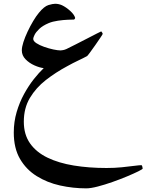

<svg xmlns="http://www.w3.org/2000/svg" viewBox="-20 -507 783 1027"><path d="M743.2 394.5Q743.2 397.9 720 409.4Q696.8 420.9 660.2 436.3Q623.5 451.7 582 466.3Q540.5 481 502.9 490.7Q465.3 500.5 441.4 500.5Q370.1 500.5 301 485.1Q231.9 469.7 176 434.8Q120.1 399.9 86.9 342.8Q53.7 285.6 53.7 202.1Q53.7 144.5 69.1 92.3Q84.5 40 108.9 -4.4Q133.3 -48.8 161.1 -84Q189 -119.1 213.9 -142.6Q191.9 -145 164.3 -157.2Q136.7 -169.4 116.7 -189.9Q96.7 -210.4 96.7 -237.8Q96.7 -255.4 105.2 -282Q113.8 -308.6 127.7 -338.1Q141.6 -367.7 157.5 -394.3Q173.3 -420.9 188 -438.5Q216.3 -473.1 239.3 -480Q262.2 -486.8 274.9 -486.8Q293.9 -486.8 311.5 -479Q334 -468.3 355.5 -448.7Q377 -429.2 381.8 -412.1Q382.3 -409.7 379.9 -406Q377.4 -402.3 374.5 -402.3Q367.2 -402.3 342.8 -401.4Q318.4 -400.4 289.8 -396.2Q261.2 -392.1 240.2 -383.3Q208 -369.6 189.9 -352.3Q171.9 -335 164.8 -320.3Q157.7 -305.7 157.7 -299.3Q157.7 -287.1 174.6 -276.1Q191.4 -265.1 216.3 -256.3Q241.2 -247.6 265.4 -242.4Q289.6 -237.3 304.2 -237.3Q308.6 -237.3 317.4 -239Q326.2 -240.7 335 -244.6Q354 -253.9 384.8 -269.5Q415.5 -285.2 446.3 -301Q477.1 -316.9 498.5 -327.9Q520 -338.9 521 -338.9Q522.5 -338.9 525.9 -333.5Q529.3 -328.1 529.3 -325.7Q529.3 -323.7 517.3 -305.9Q505.4 -288.1 489.5 -265.4Q473.6 -242.7 460.7 -225.3Q447.8 -208 445.8 -207Q425.3 -195.8 397.7 -182.9Q370.1 -169.9 340.3 -153.3Q278.3 -120.1 225.3 -78.9Q172.4 -37.6 139.9 16.8Q107.4 71.3 107.4 144Q107.4 212.4 140.6 259.8Q173.8 307.1 233.9 336.2Q293.9 365.2 374.8 378.4Q455.6 391.6 549.8 391.6Q593.3 391.6 631.8 387.7Q670.4 383.8 698 380.1Q725.6 376.5 736.3 376.5Q739.3 376.5 741.2 384Q743.2 391.6 743.2 394.5Z"/></svg>

Font: Scheherazade New SemiBold
Style: Regular
Weight: 600
Designer: SIL International
Foundry: SIL International
Version: Version 4.000